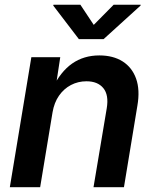

<svg xmlns="http://www.w3.org/2000/svg" viewBox="-20 -781 648 801"><path d="M199.2 -312.5 147.5 0H21L110.8 -542.5H231.4L210.9 -408.2L198.7 -412.1Q232.4 -481.9 281 -515.9Q329.6 -549.8 394.5 -549.8Q452.1 -549.8 491.7 -524.7Q531.2 -499.5 547.9 -452.6Q564.5 -405.8 553.2 -340.3L497.1 0H370.1L425.3 -329.1Q434.6 -384.8 411.1 -413.3Q387.7 -441.9 340.8 -441.9Q305.7 -441.9 275.9 -426.3Q246.1 -410.6 226.1 -381.8Q206.1 -353 199.2 -312.5ZM315.4 -761.2 371.1 -677.2 454.1 -761.2H566.9L566.4 -757.8L412.1 -617.7H309.1L202.1 -757.8L203.1 -761.2Z"/></svg>

Font: Inter 16pt SemiBold
Style: Italic
Weight: 600
Italic angle: -9.3988°
Version: Version 4.001;git-66647c0bb